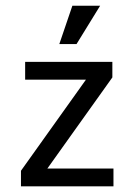

<svg xmlns="http://www.w3.org/2000/svg" viewBox="-20 -655 478 675"><path d="M53.7 -54.7 282.2 -375H68.4V-437.5H375V-382.8L146.5 -62.5H378.9V0H53.7ZM332 -634.8 249 -500H188.5L234.4 -634.8Z"/></svg>

Font: Sudo Variable
Style: Regular
Weight: 400
Monospace: yes
Designer: Jens Kutilek
Foundry: Jens Kutilek
Version: Version 0.040